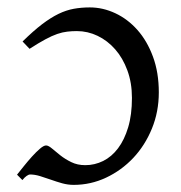

<svg xmlns="http://www.w3.org/2000/svg" viewBox="-20 -489 492 523"><path d="M180.7 14.6Q165 14.6 149.4 10.3Q133.8 5.9 118.7 0.5Q103.5 -4.9 89.1 -9.3Q74.7 -13.7 62 -13.7Q58.1 -13.7 52.5 -9.8Q46.9 -5.9 41 1.5Q35.6 -3.4 33.2 -6.3Q30.8 -9.3 26.4 -13.2Q33.7 -22.5 44.7 -36.1Q55.7 -49.8 67.1 -62.5Q78.6 -75.2 88.9 -84Q99.1 -92.8 105.5 -92.8Q111.8 -92.8 121.6 -84.5Q131.3 -76.2 144.3 -65.9Q157.2 -55.7 174.1 -47.4Q190.9 -39.1 212.4 -39.1Q237.8 -39.1 261 -50.5Q284.2 -62 301.5 -85Q318.8 -107.9 329.1 -142.1Q339.4 -176.3 339.4 -222.2Q339.4 -263.7 326.9 -297.4Q314.5 -331.1 293.7 -354.7Q272.9 -378.4 245.8 -391.4Q218.8 -404.3 189.5 -404.3Q175.8 -404.3 163.1 -402.8Q150.4 -401.4 136 -396.5Q121.6 -391.6 103.5 -381.8Q85.4 -372.1 60.5 -356L41.5 -376Q70.8 -404.8 94.5 -422.9Q118.2 -440.9 139.4 -451.2Q160.6 -461.4 181.2 -465.1Q201.7 -468.8 224.6 -468.8Q260.3 -468.8 294.2 -452.9Q328.1 -437 354.5 -407.2Q380.9 -377.4 396.7 -334.5Q412.6 -291.5 412.6 -237.3Q412.6 -184.6 393.8 -138.7Q375 -92.8 343 -58.8Q311 -24.9 269 -5.1Q227.1 14.6 180.7 14.6Z"/></svg>

Font: Noto Serif Devanagari
Style: Bold
Weight: 700
Designer: Monotype Design Team
Foundry: Monotype Imaging Inc.
Version: Version 1.01